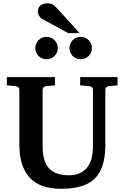

<svg xmlns="http://www.w3.org/2000/svg" viewBox="-20 -1145 769 1181"><path d="M649.9 -615.2Q641.6 -614.3 634.8 -608.4Q627.9 -602.5 627.9 -592.8V-253.9Q627.9 -180.2 611.3 -128.7Q594.7 -77.1 561 -44.9Q527.3 -12.7 475.8 1.7Q424.3 16.1 354 16.1Q225.1 16.1 162.1 -53Q99.1 -122.1 99.1 -253.9V-592.8Q99.1 -602.5 92 -608.4Q85 -614.3 76.2 -615.2L22 -620.1V-670.9H317.9V-620.1L264.2 -615.2Q255.9 -614.3 249 -608.4Q242.2 -602.5 242.2 -592.8V-246.1Q242.2 -152.3 281.7 -109.6Q321.3 -66.9 403.8 -66.9Q443.4 -66.9 471.2 -79.8Q499 -92.8 517.1 -116.2Q535.2 -139.6 543.5 -172.6Q551.8 -205.6 551.8 -246.1V-592.8Q551.8 -602.5 545.4 -608.4Q539.1 -614.3 529.8 -615.2L473.1 -620.1V-670.9H703.1V-620.1ZM335.4 -849.1Q335.4 -835 330.1 -822.5Q324.7 -810.1 315.2 -800.5Q305.7 -791 293 -785.6Q280.3 -780.3 266.1 -780.3Q252 -780.3 239.3 -785.6Q226.6 -791 217.3 -800.5Q208 -810.1 202.6 -822.5Q197.3 -835 197.3 -849.1Q197.3 -863.3 202.6 -876Q208 -888.7 217.3 -898.2Q226.6 -907.7 239.3 -913.1Q252 -918.5 266.1 -918.5Q280.3 -918.5 293 -913.1Q305.7 -907.7 315.2 -898.2Q324.7 -888.7 330.1 -876Q335.4 -863.3 335.4 -849.1ZM545.4 -849.1Q545.4 -835 540 -822.5Q534.7 -810.1 525.1 -800.5Q515.6 -791 502.9 -785.6Q490.2 -780.3 476.1 -780.3Q461.9 -780.3 449.5 -785.6Q437 -791 427.5 -800.5Q418 -810.1 412.6 -822.5Q407.2 -835 407.2 -849.1Q407.2 -863.3 412.6 -876Q418 -888.7 427.5 -898.2Q437 -907.7 449.5 -913.1Q461.9 -918.5 476.1 -918.5Q490.2 -918.5 502.9 -913.1Q515.6 -907.7 525.1 -898.2Q534.7 -888.7 540 -876Q545.4 -863.3 545.4 -849.1ZM399.4 -941.4 237.3 -1029.8Q231.9 -1032.7 227.5 -1037.8Q223.1 -1043 219.7 -1048.8Q216.3 -1054.7 214.4 -1060.8Q212.4 -1066.9 212.4 -1071.8Q212.4 -1080.6 215.3 -1090.1Q218.3 -1099.6 224.9 -1107.2Q231.4 -1114.7 242.4 -1119.6Q253.4 -1124.5 269.5 -1124.5Q279.8 -1124.5 287.6 -1123Q295.4 -1121.6 302.5 -1117.9Q309.6 -1114.3 316.7 -1108.2Q323.7 -1102.1 332.5 -1092.8L469.2 -941.4Z"/></svg>

Font: Charis SIL Phon
Style: Bold
Weight: 700
Foundry: SIL International
Version: Version 5.000